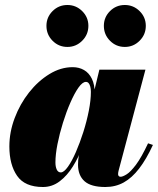

<svg xmlns="http://www.w3.org/2000/svg" viewBox="-20 -739 632 769"><path d="M152 10Q79.5 10 48.5 -34.8Q17.5 -79.5 17.5 -152.5Q17.5 -210 38.8 -266.2Q60 -322.5 96.2 -368.5Q132.5 -414.5 177.8 -442.2Q223 -470 271 -470Q296.5 -470 316.5 -458.5Q336.5 -447 348 -423.5Q359.5 -400 359.5 -363.5Q359.5 -348 354.5 -314.5Q349.5 -281 338.8 -238.8Q328 -196.5 311.5 -153Q295 -109.5 272 -72.5Q249 -35.5 219 -12.8Q189 10 152 10ZM223.5 -48.5Q236 -48.5 252 -71Q268 -93.5 284 -130.2Q300 -167 313.8 -210.2Q327.5 -253.5 335.8 -295.8Q344 -338 344 -371Q344 -383.5 341.5 -392.5Q339 -401.5 334.8 -406.2Q330.5 -411 324 -411Q310.5 -411 294.2 -388Q278 -365 261.8 -327.8Q245.5 -290.5 232 -247Q218.5 -203.5 210.2 -161.8Q202 -120 202 -88.5Q202 -71.5 207.2 -60Q212.5 -48.5 223.5 -48.5ZM402 10Q344.5 10 318.5 -13.2Q292.5 -36.5 292.5 -79.5Q292.5 -90 293.2 -97.5Q294 -105 295 -110L311 -184L337 -265.5L350.5 -346.5L378 -460H562.5L455 -55.5Q453 -48 453 -41Q453 -37 455.5 -34Q458 -31 463 -31Q471.5 -31 487.2 -40.8Q503 -50.5 524.8 -79.5Q546.5 -108.5 573 -165L592.5 -158.5Q566 -101 537.2 -63.8Q508.5 -26.5 475.5 -8.2Q442.5 10 402 10ZM480 -551Q445 -551 420.5 -575.8Q396 -600.5 396 -635.5Q396 -670 420.5 -694.5Q445 -719 480 -719Q514.5 -719 539.2 -694.5Q564 -670 564 -635.5Q564 -600.5 539.2 -575.8Q514.5 -551 480 -551ZM250 -551Q215 -551 190.5 -575.8Q166 -600.5 166 -635.5Q166 -670 190.5 -694.5Q215 -719 250 -719Q284.5 -719 309.2 -694.5Q334 -670 334 -635.5Q334 -600.5 309.2 -575.8Q284.5 -551 250 -551Z"/></svg>

Font: Bodoni Moda Black
Style: Italic
Weight: 900
Italic angle: -13°
Version: Version 2.005